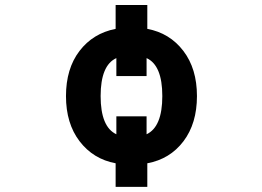

<svg xmlns="http://www.w3.org/2000/svg" viewBox="-20 -643 1040 763"><path d="M442.4 -109.4V-180.7H562.5V-109.4Q625 -138.7 625 -261.2Q625 -383.8 562.5 -412.1V-340.8H442.4V-412.1Q379.9 -383.8 379.9 -261.2Q379.9 -138.7 442.4 -109.4ZM565.4 -528.3Q654.3 -511.7 708.5 -440.9Q762.7 -370.1 762.7 -261.2Q762.7 -152.3 709 -81.5Q655.3 -10.7 565.4 5.9V99.6H439.5V5.9Q350.6 -10.7 296.4 -81.5Q242.2 -152.3 242.2 -261.2Q242.2 -370.1 295.9 -440.4Q349.6 -510.7 439.5 -528.3V-623H565.4Z"/></svg>

Font: GenEi Gothic M Regular
Style: Bold
Weight: 700
Designer: o_tamon (Modified); [Source Han Sans]
Ryoko NISHIZUKA  (kana & ideographs); Paul D. Hunt (Latin, Greek & Cyrillic); Wenl
Version: Version 1.1a;Original Version 1.004